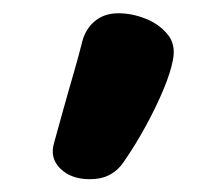

<svg xmlns="http://www.w3.org/2000/svg" viewBox="-20 -888 339 294"><path d="M117.3 -613.6Q88.9 -613.6 72.3 -629.9Q55.7 -646.2 63 -670Q68.2 -688.9 76.2 -717.6Q84.1 -746.2 92.7 -775.6Q101.2 -804.9 105.9 -824.2Q110.9 -843.7 125.3 -855.7Q139.8 -867.7 161.3 -867.7Q181.8 -867.7 202.4 -859.6Q223.1 -851.6 236.3 -835.8Q249.6 -820 244.8 -796.2Q241.3 -777.4 230.3 -750.9Q219.2 -724.3 203.4 -695.3Q187.6 -666.2 169.2 -639.7Q160.9 -627.3 148.1 -620.4Q135.3 -613.6 117.3 -613.6Z"/></svg>

Font: Playpen Sans
Style: Regular
Weight: 400
Designer: Laura Meseguer, Veronika Burian, José Scaglione, Kostas Bartsokas, Vera Evstafieva, Tom Grace, Yorlmar Campos
Foundry: TypeTogether
Version: Version 2.000